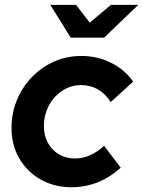

<svg xmlns="http://www.w3.org/2000/svg" viewBox="-20 -761 589 791"><path d="M274.3 10.4Q203.9 10.4 147.9 -21.2Q91.9 -52.9 59.6 -108.3Q27.4 -163.7 27.4 -234Q27.4 -295.2 49.8 -349.1Q72.1 -403 111.7 -443.7Q151.3 -484.5 203.4 -507.5Q255.6 -530.5 315.4 -530.5Q380.7 -530.5 437.4 -502.3Q494 -474.2 528.6 -424.7L436.3 -340.7Q412.8 -376.5 382.1 -393.5Q351.3 -410.5 312.6 -410.5Q281.9 -410.5 254.3 -397.3Q226.8 -384.1 205.6 -360.8Q184.3 -337.4 172.6 -306.9Q160.9 -276.3 160.9 -241.3Q160.9 -202.5 177.4 -172.3Q193.9 -142.2 222.9 -125.2Q251.9 -108.2 289 -108.2Q321.5 -108.2 350.5 -121.1Q379.6 -134.1 408.9 -160.1L477.5 -70.2Q387.9 10.4 274.3 10.4ZM271.2 -605.9 187.4 -740.9H293.3L349.9 -667.6L436.8 -740.9H549.5L408.9 -605.9Z"/></svg>

Font: Red Hat Display
Style: Italic
Weight: 300
Italic angle: -12°
Designer: Pentagram, MCKL
Foundry: Pentagram, MCKL
Version: Version 1.023